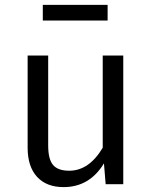

<svg xmlns="http://www.w3.org/2000/svg" viewBox="-20 -753 621 785"><path d="M484 0H412L405 -85Q346 12 240 12Q170 12 131.5 -30Q93 -72 93 -149V-526H177V-158Q177 -102 197 -78.5Q217 -55 263 -55Q344 -55 400 -149V-526H484ZM155 -669V-733H420V-669Z"/></svg>

Font: FiraSans
Style: Regular
Weight: 350
Designer: Carrois Corporate & Edenspiekermann AG
Foundry: Carrois Corporate GbR & Edenspiekermann AG
Version: Version 3.106;PS 003.106;hotconv 1.0.70;makeotf.lib2.5.58329